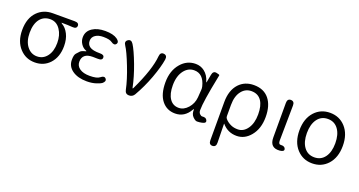

<svg xmlns="http://www.w3.org/2000/svg" viewBox="-43 -1190 3789 2026"><g transform="rotate(20 1852.0 -177.5)"><path d="M125 -59Q53 -135 53 -264Q53 -399 127 -473Q194 -540 297 -540H542Q591 -540 590 -505Q588 -470 540 -474Q492 -478 422 -478Q417 -478 417 -476Q417 -474 427 -468Q470 -444 498.5 -388Q527 -332 527 -254Q527 -131 459 -57Q394 13 293 13Q192 13 125 -59ZM448 -261Q448 -349 408 -408Q366 -472 295 -472Q224 -472 182 -421Q137 -365 137 -264Q137 -169 181 -112Q225 -55 293.5 -55Q362 -55 405 -111Q448 -167 448 -261Z M877 13Q777 13 715 -30.5Q653 -74 653 -148Q653 -203 671 -222Q687 -239 703 -257Q716 -271 758 -281Q766 -283 766 -285.5Q766 -288 757 -291Q725 -303 702.5 -336.5Q680 -370 680 -410Q680 -479 740 -518Q795 -554 882 -554Q973 -554 1019 -521Q1058 -493 1039 -466Q1020 -440 981 -468Q954 -488 884 -488Q830 -488 797 -466Q761 -442 761 -400.5Q761 -359 792 -337Q826 -312 909 -313Q957 -314 957 -282Q957 -249 908 -251H899Q875 -252 851 -252Q734 -252 734 -155Q734 -108 774.5 -80Q815 -52 886 -52Q968 -52 998 -77Q1035 -108 1056 -82Q1076 -57 1039 -27Q1026 -17 981 -2Q936 13 877 13Z M1347 0Q1306 0 1297 -44Q1275 -150 1221 -288Q1166 -429 1131 -481Q1104 -521 1138 -543Q1171 -565 1197 -524Q1233 -468 1285 -331Q1333 -203 1356 -90Q1358 -83 1360.5 -83Q1363 -83 1367 -92Q1487 -343 1500 -495Q1504 -544 1545 -539Q1585 -534 1578 -486Q1565 -401 1517 -270Q1470 -144 1407 -35Q1387 0 1347 0Z M1869 13Q1775 13 1718.5 -58Q1662 -129 1662 -261.5Q1662 -394 1734 -477Q1800 -554 1898 -554Q1954 -554 1997 -521Q2046 -483 2065 -415Q2067 -407 2068.5 -407Q2070 -407 2071 -414L2087 -500Q2095 -547 2134 -540Q2173 -533 2171 -525Q2170 -518 2165 -494Q2107 -208 2107 -112Q2107 -85 2122 -70Q2137 -55 2150 -56Q2193 -61 2205 -33Q2218 -5 2181 4L2171 7Q2144 13 2116 13Q2096 13 2068 -15.5Q2040 -44 2043 -94Q2043 -99 2041 -99Q2039 -99 2033 -89Q1975 13 1869 13ZM1884 -56Q1941 -56 1987 -107.5Q2033 -159 2039 -230L2045 -314Q2047 -334 2042 -354Q2010 -485 1906 -485Q1840 -485 1795 -428Q1746 -365 1746 -260Q1746 -163 1782.5 -109.5Q1819 -56 1884 -56Z M2357 199Q2317 199 2317 151V-279Q2317 -411 2386 -486Q2450 -554 2552 -554Q2663 -554 2722.5 -481Q2782 -408 2782 -279Q2782 -146 2713 -64Q2649 13 2559 13Q2460 13 2396 -62Q2393 -66 2393 -61L2397 150Q2398 198 2357 199ZM2548 -56Q2612 -56 2655 -117Q2698 -178 2698 -278Q2698 -374 2663 -427Q2625 -485 2549 -485Q2483 -485 2441 -433Q2394 -376 2394 -274V-148Q2394 -132 2404 -120Q2431 -88 2473 -70Q2505 -56 2548 -56Z M2931 -104V-492Q2931 -540 2971 -540Q3012 -539 3011 -491L3006 -98Q3006 -55 3031 -57Q3075 -61 3085 -32Q3094 -2 3043 3Q2931 13 2931 -104Z M3235 -61Q3164 -138 3164 -270Q3164 -402 3235 -480Q3303 -554 3407.5 -554Q3512 -554 3580 -480Q3651 -402 3651 -270.5Q3651 -139 3580 -61Q3512 13 3407.5 13Q3303 13 3235 -61ZM3290.5 -113Q3333 -55 3407.5 -55Q3482 -55 3524.5 -113Q3567 -171 3567 -269.5Q3567 -368 3524.5 -426.5Q3482 -485 3407.5 -485Q3333 -485 3290.5 -426.5Q3248 -368 3248 -269.5Q3248 -171 3290.5 -113Z"/></g></svg>

Font: Resource Han Rounded KR Normal
Style: Regular
Weight: 350
Designer: Cyano Hao (round all glyphs); Ryoko NISHIZUKA 西塚涼子 (kana, bopomofo & ideographs); Paul D. Hunt (Latin, Greek & Cyrillic)
Foundry: Cyano Hao
Version: 0.990